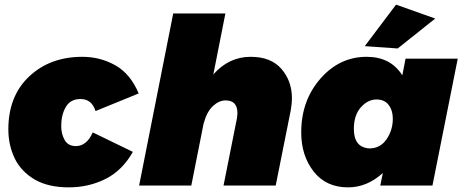

<svg xmlns="http://www.w3.org/2000/svg" viewBox="-20 -800 1995 828"><path d="M277 8Q189 8 131 -25Q70.5 -60.5 43.2 -117.5Q16 -174.5 16 -242Q16 -386 106 -470.5Q196 -555 335 -555Q413 -555 478 -518Q543 -481 578 -397L392 -321Q376 -373 327 -373Q284 -373 264 -339Q244 -305 244 -257Q244 -222 259 -196Q274 -170 307 -170Q354 -170 380 -229L553 -145Q507 -64 434.5 -28Q362 8 277 8Z M1169 0H944L1002 -291L1004 -312Q1004 -367 953 -367Q925 -367 898.8 -343.2Q872.5 -319.5 858 -267L805 0H580L727 -742H952L900 -479Q967 -555 1061 -555Q1149 -555 1194 -502.5Q1239 -450 1239 -376Q1239 -355 1234 -325Z M1695 -591 1553 -601 1688 -780 1857 -720ZM1481 8Q1386 8 1332.5 -60.5Q1279 -129 1279 -229Q1279 -366 1361.5 -460.5Q1444 -555 1561 -555Q1665 -555 1715 -475L1729 -547H1954L1845 0H1620L1631 -54Q1563 8 1481 8ZM1573 -160Q1620 -160 1647 -199.5Q1674 -239 1674 -288Q1674 -324 1656 -347.5Q1638 -371 1604 -371Q1566 -371 1536 -337Q1506 -303 1506 -244Q1506 -164 1573 -160Z"/></svg>

Font: Argentum Sans Black
Style: Italic
Weight: 900
Italic angle: -11°
Designer: Julieta Ulanovsky (font), Cristiano Sobral (main changes and remaster)
Foundry: Julieta Ulanovsky (font), Cristiano Sobral (main changes and remaster)
Version: Version 2.007;June 15, 2022;FontCreator 14.0.0.2814 64-bit; 